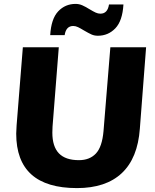

<svg xmlns="http://www.w3.org/2000/svg" viewBox="-20 -954 792 983"><path d="M63 -270Q63 -284 65 -312L97 -712H281L249 -306Q248 -295 248 -275Q248 -204 281.5 -169Q315 -134 384 -134Q439 -134 471 -168Q503 -202 510 -283L545 -712H728L696 -295Q685 -144 603.5 -67.5Q522 9 374 9Q63 9 63 -270ZM367 -934Q385 -934 401 -927Q417 -920 438 -907Q458 -895 470 -889.5Q482 -884 494 -884Q531 -884 538 -931H612Q607 -847 570.5 -809Q534 -771 481 -771Q463 -771 448.5 -777.5Q434 -784 410 -798Q392 -809 379.5 -815Q367 -821 355 -821Q318 -821 311 -774H237Q242 -858 278 -896Q314 -934 367 -934Z"/></svg>

Font: Muli Black
Style: Italic
Weight: 900
Italic angle: -4.541°
Designer: Vernon Adams
Foundry: Vernon Adams
Version: Version 2.001